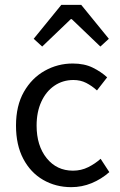

<svg xmlns="http://www.w3.org/2000/svg" viewBox="-20 -760 496 792"><path d="M274 12Q210 12 158 -18Q106 -48 76 -105Q46 -162 46 -242Q46 -324 78.5 -381Q111 -438 164.5 -468Q218 -498 280 -498Q328 -498 362.5 -481Q397 -464 422 -441L380 -387Q359 -406 335.5 -418Q312 -430 283 -430Q239 -430 204.5 -406.5Q170 -383 150.5 -340.5Q131 -298 131 -242Q131 -159 172.5 -107.5Q214 -56 281 -56Q315 -56 344 -70.5Q373 -85 395 -105L431 -50Q398 -21 358 -4.5Q318 12 274 12ZM119 -600 233 -740H315L429 -600L394 -568L276 -681H272L154 -568Z"/></svg>

Font: .
Style: 
Weight: 400
Designer: Paul D. Hunt, Dalton Maag
Foundry: Dalton Maag Ltd
Version: Version 1.200